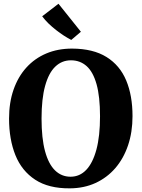

<svg xmlns="http://www.w3.org/2000/svg" viewBox="-20 -1018 774 1049"><path d="M362 11Q246 12 172.5 -36Q99 -84 64.2 -170.2Q29.5 -256.5 29.5 -370Q29.5 -457.5 54 -528Q78.5 -598.5 124 -648.8Q169.5 -699 232.8 -725.8Q296 -752.5 373.5 -752.5Q489 -752 562 -706.5Q635 -661 669.5 -578.5Q704 -496 704 -383.5Q704 -296 679.5 -223.8Q655 -151.5 609.8 -99.2Q564.5 -47 501.8 -18.2Q439 10.5 362 11ZM365.5 -52.5Q415.5 -52.5 451.2 -90Q487 -127.5 506.8 -201Q526.5 -274.5 526.5 -382.5Q526.5 -490.5 507.5 -558Q488.5 -625.5 453 -657Q417.5 -688.5 367.5 -688.5Q318 -688.5 282 -654Q246 -619.5 226.5 -548.8Q207 -478 207 -370.5Q207 -262.5 226 -192.2Q245 -122 280.5 -87.2Q316 -52.5 365.5 -52.5ZM369 -800Q350.5 -809.5 329.2 -823.2Q308 -837 286.5 -853.8Q265 -870.5 245.2 -889.5Q225.5 -908.5 210.5 -929L299.5 -997.5L422 -844.5L369.5 -800Z"/></svg>

Font: Merriweather ExtraBold
Style: Regular
Weight: 800
Version: Version 2.100